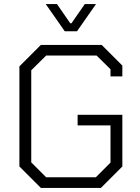

<svg xmlns="http://www.w3.org/2000/svg" viewBox="-20 -920 684 940"><path d="M75 -105V-595L180 -700H478L579 -599V-546H521V-581L453 -648H206L133 -576V-125L206 -52H449L521 -124V-306H360V-358H579V-105L474 0H180ZM204 -900H259L324 -806H330L395 -900H450L357 -767H297Z"/></svg>

Font: Chakra Petch Light
Style: Regular
Weight: 300
Designer: Katatrad Aksorn Co.,Ltd.
Foundry: Cadson Demak Co.,Ltd.
Version: Version 1.000; ttfautohint (v1.6)